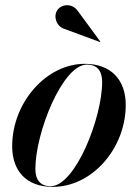

<svg xmlns="http://www.w3.org/2000/svg" viewBox="-20 -719 542 749"><path d="M232 -606 370 -555 371.5 -556.5 283 -677C258 -710.5 216.5 -700.5 203 -678.5C187.5 -654 200 -615.5 232 -606ZM186 10C339.5 10 470.5 -140 470.5 -310C470.5 -405 415.5 -470 310.5 -470C161 -470 27.5 -319.5 27.5 -148.5C27.5 -53.5 81.5 10 186 10ZM177.5 7.5C136.5 7.5 118 -18.5 118 -60C118 -201.5 224 -467 319 -467C360 -467 378.5 -441 378.5 -399.5C378.5 -258 273 7.5 177.5 7.5Z"/></svg>

Font: Bodoni* 72pt Medium
Style: Italic
Weight: 500
Italic angle: -13°
Version: Version 2.3